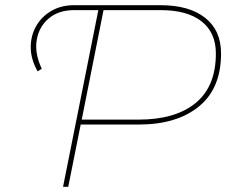

<svg xmlns="http://www.w3.org/2000/svg" viewBox="-20 -720 892 740"><path d="M125 -445Q99 -491 98.5 -536Q98 -581 118.5 -618Q139 -655 177 -677.5Q215 -700 266 -700H598Q709 -700 770.5 -651.5Q832 -603 832 -514Q832 -379 746.5 -309.5Q661 -240 515 -240H291L243 0H223L359 -681H266Q206 -681 168 -649Q130 -617 121.5 -565.5Q113 -514 141 -455ZM295 -259H514Q656 -259 734 -323Q812 -387 812 -514Q812 -594 757 -637.5Q702 -681 599 -681H379Z"/></svg>

Font: Montserrat Thin
Style: Italic
Weight: 100
Italic angle: -11.3°
Designer: Julieta Ulanovsky
Foundry: Julieta Ulanovsky
Version: Version 9.000; ttfautohint (v1.8.4.7-5d5b)